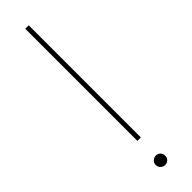

<svg xmlns="http://www.w3.org/2000/svg" viewBox="-253 -745 706 706"><g transform="rotate(-45 100.5 -392.0)"><path d="M91 -751H109V-168H91ZM101 -33Q91 -33 83.5 -40Q76 -47 76 -58Q76 -68 83.5 -75Q91 -82 101 -82Q111 -82 118 -75Q125 -68 125 -58Q125 -47 118 -40Q111 -33 101 -33Z"/></g></svg>

Font: Synthetic Thin
Style: Regular
Weight: 100
Designer: Santiago Orozco
Foundry: Typemade
Version: Version 2.000; ttfautohint (v1.8.4.7-5d5b)